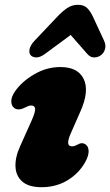

<svg xmlns="http://www.w3.org/2000/svg" viewBox="-20 -764 459 799"><path d="M279.5 -155Q285.5 -155 290.2 -156.5Q295 -158 304.5 -163Q323.5 -174 338.5 -161Q348.5 -152.5 348.8 -134.5Q349 -116.5 335.5 -91Q309.5 -43.5 261.8 -14.2Q214 15 153 15Q100 15 73.2 -8Q46.5 -31 44.5 -69.8Q42.5 -108.5 63.5 -155L111 -261Q128 -299 126.2 -312Q124.5 -325 109.5 -325Q103 -325 96.8 -322.2Q90.5 -319.5 81 -315Q67.5 -308.5 57.2 -308.8Q47 -309 40 -314Q27.5 -322.5 27 -341.5Q26.5 -360.5 42 -383Q70 -424 121.8 -454.5Q173.5 -485 231.5 -485Q304 -485 328.2 -435.5Q352.5 -386 315 -301L274.5 -209Q250.5 -155 279.5 -155ZM167 -539.5Q146.3 -524.5 130.3 -525Q114.3 -525.5 106.2 -536Q99.9 -544.5 103.3 -560.5Q106.7 -576.5 124.7 -595.5L216.5 -692.5Q239.4 -717 259.7 -730.5Q279.9 -744 304.2 -744Q329 -744 342.7 -730.5Q356.4 -717 367.7 -692.5L412.7 -595.5Q421.7 -576.5 417.2 -560.5Q412.7 -544.5 402.3 -536Q389.3 -525.5 372.8 -525Q356.4 -524.5 343.4 -539.5L274.1 -618.5Z"/></svg>

Font: Fraunces 9pt SuperSoft Black
Style: Italic
Weight: 900
Italic angle: -16°
Version: Version 1.000;[0bf87f6ff]